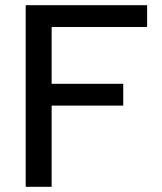

<svg xmlns="http://www.w3.org/2000/svg" viewBox="-20 -720 626 740"><path d="M79 -700H547V-616H179V-397H455V-313H179V0H79Z"/></svg>

Font: Albert Sans Medium
Style: Regular
Weight: 500
Designer: Andreas Rasmussen
Foundry: a.Foundry
Version: Version 1.025